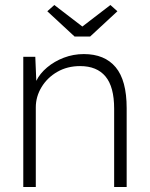

<svg xmlns="http://www.w3.org/2000/svg" viewBox="-20 -747 598 767"><path d="M73 0V-520H121L125 -424Q139 -453 168 -477.5Q197 -502 235 -516.5Q273 -531 315 -531Q398 -531 442 -478.5Q486 -426 486 -315V0H436V-313Q436 -400 401.5 -441.5Q367 -483 300 -483Q249 -483 209 -460Q169 -437 146 -399Q123 -361 123 -318V0ZM278 -601 169 -702 197 -727 309 -641 421 -727 449 -702 340 -601Z"/></svg>

Font: Lexend Deca ExtraLight
Style: Regular
Weight: 200
Designer: Bonnie Shaver-Troup, Thomas Jockin
Foundry: Lexend
Version: Version 1.008; ttfautohint (v1.8.4.7-5d5b)